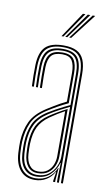

<svg xmlns="http://www.w3.org/2000/svg" viewBox="-87 -805 490 855"><g transform="rotate(10 157.5 -377.0)"><path d="M251 0V-492.5Q251 -549 229.2 -573.5Q207.5 -598 157.5 -598Q105.5 -598 82.2 -574.9Q59 -551.8 57 -498.5Q56.2 -476.8 56.6 -451.5Q57 -426.2 58 -402H49Q48 -427 47.6 -452.1Q47.2 -477.2 48 -498.8Q49.8 -556 75.2 -581Q100.8 -606 157.5 -606Q194.2 -606 216.8 -594.5Q239.2 -583 249.6 -558Q260 -533 260 -492.5V0ZM139.2 -17.5Q170.5 -17.5 191.1 -33.1Q211.8 -48.8 222.1 -71.6Q232.5 -94.5 232.5 -115.5V-341.8Q212.2 -332.2 187.2 -319Q162.2 -305.8 141 -292Q102 -266.8 85.5 -233.5Q69 -200.2 67 -149Q66.5 -136.2 67 -126Q67.5 -115.8 68.2 -101Q70.8 -59.8 89.5 -38.6Q108.2 -17.5 139.2 -17.5ZM140.5 -25.8Q112.2 -25.8 96.1 -46Q80 -66.2 77.5 -101.5Q76.5 -116.5 76.2 -127.5Q76 -138.5 76.2 -148.8Q78.2 -198.8 93.9 -230Q109.5 -261.2 144.8 -285Q161.2 -296.2 182.4 -308.5Q203.5 -320.8 223.5 -330.5V-114.8Q223.5 -94.2 215 -73.6Q206.5 -53 188.2 -39.4Q170 -25.8 140.5 -25.8ZM141.5 -33.5Q167.2 -33.5 183.4 -45.8Q199.5 -58 206.9 -76.6Q214.2 -95.2 214.2 -114.5V-319Q198.5 -310.5 182 -300.4Q165.5 -290.2 148.2 -278Q116 -254.8 101.5 -225.6Q87 -196.5 85.2 -148.5Q85 -137.5 85.2 -127.1Q85.5 -116.8 86.2 -102.5Q88.2 -71.2 102.4 -52.4Q116.5 -33.5 141.5 -33.5ZM133 6.2Q90.8 6.2 67.4 -21.8Q44 -49.8 41 -99.2Q40 -115.5 39.9 -128.6Q39.8 -141.8 40 -151.8Q42.5 -202.5 60.9 -241.8Q79.2 -281 129.2 -313.2Q144.8 -323 158.9 -331.6Q173 -340.2 186.8 -347.9Q200.5 -355.5 214.5 -362.2V-492.5Q214.5 -527.8 202.8 -547Q191 -566.2 157.5 -566.2Q123.2 -566.2 109 -549.6Q94.8 -533 93.5 -497Q93 -478.2 93.1 -455.4Q93.2 -432.5 94.2 -402H85.2Q84.2 -432.5 84 -455.4Q83.8 -478.2 84.2 -497.5Q85.5 -538 102.4 -556.1Q119.2 -574.2 157.5 -574.2Q195.8 -574.2 209.8 -553.5Q223.8 -532.8 223.8 -492.5V-356.5Q199.2 -345.2 176.1 -332.1Q153 -319 132.5 -305.8Q85.5 -275.8 68.5 -238.1Q51.5 -200.5 49 -151.2Q48.5 -137.8 48.8 -127.1Q49 -116.5 50 -99.8Q53 -52.5 75 -27.1Q97 -1.8 135 -1.8Q167.8 -1.8 191.8 -18.9Q215.8 -36 227.2 -64.2H229.2L224.8 -9.2V0H215.5V-4.5L221.8 -45H220Q207.2 -21.2 184.5 -7.5Q161.8 6.2 133 6.2ZM233 0V-22.2L235 -87.8H233Q224.8 -56.2 199.9 -33Q175 -9.8 136.8 -9.8Q102.2 -9.8 82 -33.2Q61.8 -56.8 59.2 -100.2Q58.2 -116.8 58 -127.8Q57.8 -138.8 58.2 -150.8Q60.2 -198.2 76.1 -234.2Q92 -270.2 137 -299Q152.5 -308.8 169.9 -318.2Q187.2 -327.8 203.8 -336Q220.2 -344.2 232.8 -350V-492.5Q232.8 -540.5 215.4 -561.4Q198 -582.2 157.5 -582.2Q115 -582.2 95.9 -562.6Q76.8 -543 75.2 -497.8Q74.5 -476 74.9 -450.8Q75.2 -425.5 76 -402H67.2Q66.2 -426 65.9 -451.6Q65.5 -477.2 66.2 -498Q67.8 -547.2 88.9 -568.8Q110 -590.2 157.5 -590.2Q202.8 -590.2 222.2 -567.5Q241.8 -544.8 241.8 -492.5V0ZM140 -645 216.8 -759.8H228L148.8 -645ZM174.8 -645 261 -759.8H272.2L183.8 -645ZM157.2 -645 238.8 -759.8H250.2L166.2 -645Z"/></g></svg>

Font: Big Shoulders Inline Display Thin Light
Style: Regular
Weight: 300
Version: Version 2.002